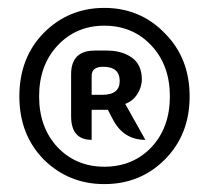

<svg xmlns="http://www.w3.org/2000/svg" viewBox="-20 -823 530 486"><path d="M397 -419Q335 -357 244 -357Q154 -357 91 -419Q29 -482 29 -579Q29 -677 91 -740Q154 -803 244 -803Q335 -803 397 -739Q460 -676 460 -579Q460 -482 397 -419ZM126 -450Q173 -401 244 -401Q316 -401 363 -450Q410 -500 410 -579Q410 -658 363 -708Q316 -758 244 -758Q173 -758 126 -708Q79 -658 79 -579Q79 -500 126 -450ZM212 -469Q160 -469 160 -529V-635Q160 -695 220 -695H250Q289 -695 314 -677Q339 -659 339 -622Q339 -602 327 -584Q316 -567 297 -560L348 -469Q292 -469 265 -522L253 -545H212V-469ZM212 -583H239Q283 -583 283 -618Q283 -654 241 -654Q212 -654 212 -631Z"/></svg>

Font: Swei Half Moon CJK TC
Style: Medium
Weight: 500
Version: Version 2.125